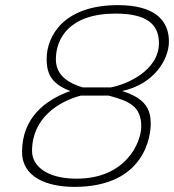

<svg xmlns="http://www.w3.org/2000/svg" viewBox="-20 -721 679 749"><path d="M431 -668C551 -668 600 -627 600 -553C600 -445 473 -391 412 -380H303C222 -404 198 -445 198 -490C198 -570 250 -668 431 -668ZM279 -24C165 -24 105 -72 105 -132C105 -261 209 -325 295 -348H404C483 -327 531 -307 531 -228C531 -165 471 -24 279 -24ZM440 -701C229 -701 162 -581 162 -491C162 -429 184 -393 254 -366C154 -330 66 -260 66 -128C66 -30 163 8 270 8C549 8 568 -196 568 -238C568 -292 550 -337 456 -366C578 -391 639 -487 639 -559C639 -643 582 -701 440 -701Z"/></svg>

Font: RazerF5 Thin
Style: Italic
Weight: 250
Foundry: Razer Inc.
Version: Version 2